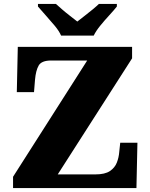

<svg xmlns="http://www.w3.org/2000/svg" viewBox="-20 -951 761 971"><path d="M46 0V-57L421 -645H239Q190 -645 175.5 -619.5Q161 -594 157 -547L152 -485H65L70 -714H648V-656L272 -69H462Q511 -69 536 -86Q561 -103 571 -129Q581 -155 583 -182L588 -229H675L670 0ZM289 -771Q279 -794 257 -820.5Q235 -847 211.5 -873Q188 -899 172 -918V-931H263Q274 -921 293.5 -904Q313 -887 334.5 -870.5Q356 -854 371 -842Q386 -854 407.5 -870.5Q429 -887 449.5 -904Q470 -921 480 -931H571V-918Q556 -899 532 -873Q508 -847 486.5 -820.5Q465 -794 454 -771Z"/></svg>

Font: Noto Serif Hentaigana Black
Style: Regular
Weight: 900
Designer: Kazuhiro Yamada
Foundry: nipponia
Version: Version 1.000; ttfautohint (v1.8.4.7-5d5b)